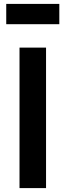

<svg xmlns="http://www.w3.org/2000/svg" viewBox="-20 -964 336 984"><path d="M284 -840V-944H12V-840ZM216 0V-720H80V0Z"/></svg>

Font: Vela Sans ExtBd
Style: Regular
Weight: 800
Designer: Principal design: Mikhail Sharanda - project Manrope.
Design modification: Ravid Balaliev
Foundry: Mikhail Sharanda
Version: Version 1.001